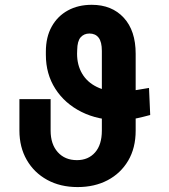

<svg xmlns="http://www.w3.org/2000/svg" viewBox="-20 -757 694 787"><path d="M590.8 -396.5 595.7 -285.6Q564.9 -277.3 543.5 -272.7Q522 -268.1 505.4 -266.1Q488.8 -264.2 471.7 -264.2Q382.3 -264.2 314 -298.3Q245.6 -332.5 206.8 -393.1Q168 -453.6 168 -532.2V-545.4Q168 -605 191.9 -647.9Q215.8 -690.9 258.1 -714.1Q300.3 -737.3 356 -737.3Q438.5 -737.3 487.3 -684.3Q536.1 -631.3 536.1 -536.6V-221.7Q536.1 -150.4 505.4 -98.4Q474.6 -46.4 421.1 -18.3Q367.7 9.8 298.3 9.8Q227.1 9.8 173.3 -19.8Q119.6 -49.3 89.6 -101.6Q59.6 -153.8 59.6 -221.7V-350.6H187.5V-221.7Q187.5 -166 216.8 -133.3Q246.1 -100.6 295.4 -100.6Q341.8 -100.6 369.6 -132.1Q397.5 -163.6 397.5 -221.7V-548.3Q397.5 -585.4 384.3 -602.5Q371.1 -619.6 346.7 -619.6Q324.2 -619.6 310.5 -604Q296.9 -588.4 296.4 -552.2L295.9 -536.6Q295.9 -490.7 316.4 -455.6Q336.9 -420.4 376.5 -400.9Q416 -381.3 471.7 -381.3Q483.9 -381.3 492.9 -381.8Q502 -382.3 512.9 -383.8Q523.9 -385.3 542 -388.4Q560.1 -391.6 590.8 -396.5Z"/></svg>

Font: V-Inter
Style: SemiBold-600
Weight: 600
Designer: Rasmus Andersson
Foundry: rsms
Version: Version 4.000;git-4146feb